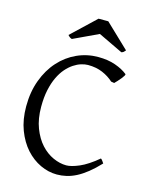

<svg xmlns="http://www.w3.org/2000/svg" viewBox="-124 -902 783 996"><g transform="rotate(15 268.0 -403.5)"><path d="M497.1 -103Q465.8 -69.8 437.3 -47.1Q408.7 -24.4 382.1 -10.7Q355.5 2.9 329.8 8.8Q304.2 14.6 278.8 14.6Q233.4 14.6 189.7 -5.9Q146 -26.4 111.3 -64.9Q76.7 -103.5 55.4 -159.4Q34.2 -215.3 34.2 -286.1Q34.2 -364.3 57.9 -427.7Q81.5 -491.2 122.1 -536.1Q162.6 -581.1 216.3 -605.5Q270 -629.9 330.1 -629.9Q382.8 -629.9 422.6 -615.7Q462.4 -601.6 487.8 -581.1Q490.7 -578.6 486.3 -571.3Q481.9 -564 474.4 -554.7Q466.8 -545.4 458.3 -536.1Q449.7 -526.9 443.8 -521L426.8 -523.9Q401.9 -546.9 367.7 -561.5Q333.5 -576.2 289.1 -576.2Q272.5 -576.2 252.7 -570.1Q232.9 -564 212.9 -550.8Q192.9 -537.6 174.3 -516.4Q155.8 -495.1 141.4 -464.8Q127 -434.6 118.4 -394.8Q109.9 -355 109.9 -304.2Q109.9 -239.3 128.7 -190.4Q147.5 -141.6 177 -109.1Q206.5 -76.7 242.9 -60.3Q279.3 -43.9 314 -43.9Q340.3 -43.9 382.8 -62Q425.3 -80.1 479 -125Q481.4 -124 484.1 -120.8Q486.8 -117.7 489.3 -114.3Q491.7 -110.8 493.7 -107.7Q495.6 -104.5 497.1 -103ZM459.5 -700.2Q453.6 -693.4 450.2 -690.2Q446.8 -687 438.5 -684.6L306.6 -747.6L172.4 -684.6Q168.5 -686 165.8 -687.3Q163.1 -688.5 160.9 -690.2Q158.7 -691.9 156.2 -694.3Q153.8 -696.8 150.4 -700.2L279.3 -822.3H331.5Z"/></g></svg>

Font: Akkhara
Style: Regular
Weight: 400
Designer: J. Victor Gaultney
Version: Version 1.00 June 13, 2006, initial release